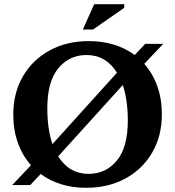

<svg xmlns="http://www.w3.org/2000/svg" viewBox="-20 -878 831 911"><path d="M402 -683Q466 -683 521 -666Q576 -649 619 -617L669 -670H754.5L664.5 -575Q704.5 -530 726.2 -469.5Q748 -409 748 -336Q748 -232.5 702 -153.8Q656 -75 575 -31Q494 13 388.5 13Q325 13 270.5 -3.8Q216 -20.5 173 -52.5L123.5 0H38L127 -94Q87 -139 65 -199.8Q43 -260.5 43 -334Q43 -437.5 89 -516.2Q135 -595 216 -639Q297 -683 402 -683ZM204.5 -364Q204.5 -313.5 210.8 -271Q217 -228.5 229 -194.5L535 -533Q483 -617 390.5 -617Q309 -617 256.8 -554.2Q204.5 -491.5 204.5 -364ZM400.5 -53Q482 -53 534.2 -115.8Q586.5 -178.5 586.5 -306Q586.5 -356 580.2 -398.2Q574 -440.5 562.5 -474.5L256 -136Q308.5 -53 400.5 -53ZM373 -738 427 -858H569.5V-841L421.5 -738Z"/></svg>

Font: Newsreader 16pt
Style: Bold
Weight: 700
Designer: Hugues Gentile
Foundry: Production Type
Version: Version 1.003; ttfautohint (v1.8.3)